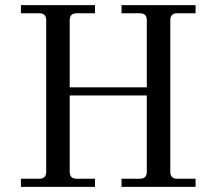

<svg xmlns="http://www.w3.org/2000/svg" viewBox="-20 -732 828 752"><path d="M62 0V-32H134Q161 -32 161 -59V-653Q161 -680 134 -680H62V-712H352V-680H280Q253 -680 253 -653V-390H555V-653Q555 -680 528 -680H456V-712H746V-680H674Q647 -680 647 -653V-59Q647 -32 674 -32H746V0H456V-32H528Q555 -32 555 -59V-358H253V-59Q253 -32 280 -32H352V0Z"/></svg>

Font: Old Standard TT
Style: Regular
Weight: 400
Designer: Alexey Kryukov <alexios@thessalonica.org.ru>
Version: Version 2.2